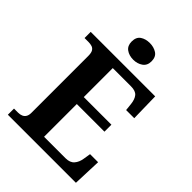

<svg xmlns="http://www.w3.org/2000/svg" viewBox="-258 -1045 1170 1170"><g transform="rotate(45 326.5 -460.5)"><path d="M28.1 0V-53H63.2Q80.5 -53 93.5 -58.7Q106.5 -64.3 114 -76.8Q121.4 -89.3 121.4 -109.6V-599.4Q121.4 -626.8 113.3 -639.7Q105.2 -652.7 91.6 -656.8Q78.1 -661 62 -661H28.1V-714H583.8L587.6 -529.7H517.6L512.6 -576.8Q508.6 -613.8 492.3 -633.4Q476 -653 436.8 -653H279.2V-403.2H517.3V-343.2H279.2V-61H464.1Q502.4 -61 521 -82.6Q539.6 -104.2 544.6 -137.2L552.2 -184.3H621.6L614.6 0ZM331.3 -777.1Q295.1 -777.1 270.5 -794.9Q245.9 -812.7 245.9 -849Q245.9 -887.5 270.5 -904.2Q295.1 -920.9 331.3 -920.9Q365.9 -920.9 391.6 -904.2Q417.3 -887.5 417.3 -849Q417.3 -812.7 391.6 -794.9Q365.9 -777.1 331.3 -777.1Z"/></g></svg>

Font: Noto Serif Gurmukhi
Style: Regular
Weight: 400
Designer: Vaibhav Singh and the Monotype Design Team
Foundry: Monotype Imaging Inc.
Version: Version 2.003